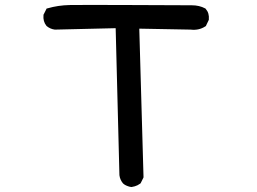

<svg xmlns="http://www.w3.org/2000/svg" viewBox="-20 -705 1040 778"><path d="M511.7 52.7Q508.8 52.2 506.3 51.8Q503.9 51.3 501.5 50.5Q499 49.8 496.6 48.8Q494.1 47.9 491.9 46.9Q489.7 45.9 487.5 44.7Q485.4 43.5 483.2 42Q481 40.5 479 38.6L478.5 38.1L478 37.6Q466.3 23.4 463.9 4.9V4.4L448.7 -590.8L203.1 -585H202.6H202.1Q183.6 -587.4 169.4 -599.1L168.9 -599.6L168 -600.6Q153.8 -618.2 156.2 -643.6V-645.5L157.2 -647L167 -666.5L168.9 -670.4L173.3 -671.4Q215.3 -683.6 262.2 -684.6Q307.6 -685.5 518.6 -684.6Q729.5 -683.6 757.3 -683.6Q787.6 -683.6 811.5 -670.9L813 -669.9L814 -668.5Q828.6 -651.9 826.2 -626V-624.5L825.2 -622.6L815.4 -602.1L814.5 -599.6L812 -598.1Q786.1 -581.1 752.9 -585L544.4 -588.9L561.5 11.2V13.7L560.5 16.1L550.8 35.6L549.8 37.6L547.9 39.1Q542.5 43 537.1 45.7Q531.7 48.3 525.9 50Q520 51.8 513.7 52.7H512.7Z"/></svg>

Font: NaikaiFont
Style: Bold
Weight: 700
Version: Version 1.89